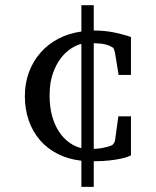

<svg xmlns="http://www.w3.org/2000/svg" viewBox="-20 -624 603 743"><path d="M294.9 -454.1Q275.4 -449.7 253.9 -435.5Q232.4 -421.4 214.1 -397Q195.8 -372.6 183.8 -337.4Q171.9 -302.2 171.9 -254.9Q171.9 -210.4 181.6 -175.3Q191.4 -140.1 208.3 -114.5Q225.1 -88.9 247.6 -72.8Q270 -56.6 294.9 -50.8ZM486.8 -22.9Q485.8 -22 476.3 -18.1Q466.8 -14.2 449 -10.3Q431.2 -6.3 404.5 -3.2Q377.9 0 342.8 0V99.1H294.9V-2Q244.1 -7.8 203.6 -28.3Q163.1 -48.8 134.8 -81.5Q106.4 -114.3 91.3 -157.7Q76.2 -201.2 76.2 -252Q76.2 -301.8 92 -344.5Q107.9 -387.2 136.5 -419.9Q165 -452.6 205.3 -473.9Q245.6 -495.1 294.9 -502V-604H342.8V-505.9Q361.8 -505.9 379.4 -504.4Q397 -502.9 414.3 -499.8Q431.6 -496.6 449.5 -491.9Q467.3 -487.3 486.8 -481V-334H439L424.8 -420.9Q423.3 -427.2 421.1 -433.3Q418.9 -439.5 413.1 -441.9Q407.7 -444.8 401.9 -447.5Q396 -450.2 387.9 -452.1Q379.9 -454.1 368.9 -455.3Q357.9 -456.5 342.8 -457V-47.9Q358.4 -48.3 371.3 -50.5Q384.3 -52.7 393.6 -55.2Q404.3 -58.1 413.1 -62Q417.5 -64.5 420.4 -69.3Q423.3 -74.2 424.8 -78.1L438 -173.8H486.8Z"/></svg>

Font: BabelStone Ogham Stemless
Style: Regular
Weight: 400
Designer: Andrew West
Foundry: BabelStone
Version: Version 2.02 March 14, 2022